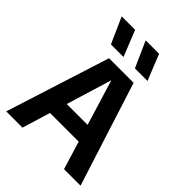

<svg xmlns="http://www.w3.org/2000/svg" viewBox="-227 -919 1036 1036"><g transform="rotate(45 291.0 -401.5)"><path d="M7.5 0 197 -595H384.5L574.5 0H448.5L283 -542H296.5L131.5 0ZM129 -161 155 -259H426L452 -161ZM334.5 -655 268.5 -803H371L430.5 -655ZM151.5 -655 85.5 -803H188L247.5 -655Z"/></g></svg>

Font: Encode Sans SC SemiCondensed SemiBold
Style: Regular
Weight: 600
Width: 4
Designer: Multiple Designers
Foundry: Impallari Type
Version: Version 3.002